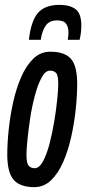

<svg xmlns="http://www.w3.org/2000/svg" viewBox="-20 -761 355 791"><path d="M121 10Q63 10 36.5 -20Q10 -50 10 -124Q10 -171 16 -228Q22 -285 34.5 -341Q47 -397 67.5 -444Q88 -491 117.5 -519.5Q147 -548 187 -548Q246 -548 272 -519Q298 -490 298 -415Q298 -368 292 -311Q286 -254 273.5 -197.5Q261 -141 240.5 -94Q220 -47 190.5 -18.5Q161 10 121 10ZM123 -68Q142 -68 157.5 -97Q173 -126 184.5 -170.5Q196 -215 204 -264Q212 -313 216 -354Q220 -395 220 -415Q220 -451 211 -460.5Q202 -470 186 -470Q167 -470 151.5 -441.5Q136 -413 124 -368.5Q112 -324 104.5 -275Q97 -226 93 -185Q89 -144 89 -124Q89 -89 98 -78.5Q107 -68 123 -68ZM225 -741Q267 -741 291 -723.5Q315 -706 315 -656Q315 -626 308 -597H259Q262 -610 262 -627Q262 -650 252 -663.5Q242 -677 215 -677Q183 -677 168 -655Q153 -633 148 -597H99Q108 -676 137 -708.5Q166 -741 225 -741Z"/></svg>

Font: Georama Extra Condensed Medium
Style: Italic
Weight: 500
Width: 2
Italic angle: -9°
Designer: Jean-Baptiste Levee
Foundry: Production Type
Version: Version 1.000